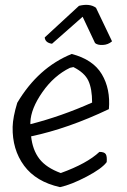

<svg xmlns="http://www.w3.org/2000/svg" viewBox="-20 -770 521 790"><path d="M275 -548Q363 -525 399 -464.5Q435 -404 428 -321Q260 -241 108 -209Q114 -153 142 -116.5Q170 -80 230 -58Q338 -97 389 -145Q409 -145 415 -136Q421 -127 419 -103Q399 -76 336 -43Q273 -10 227 0Q128 -22 79 -88.5Q30 -155 32 -248Q33 -288 51 -347Q137 -492 275 -548ZM105 -267V-259Q231 -291 359 -348Q359 -405 343.5 -438Q328 -471 282 -494L268 -491Q202 -459 154.5 -391Q107 -323 105 -267ZM320 -701 194 -590Q166 -594 164 -616L305 -746Q349 -757 375 -738L441 -600Q425 -586 403 -585Q381 -584 371 -593Z"/></svg>

Font: Tillana
Style: Regular
Weight: 400
Designer: Lipi Raval (Devanagari, Latin), Jonny Pinhorn (Latin)
Foundry: Indian Type Foundry
Version: Version 2.003;PS 1.0;hotconv 1.0.79;makeotf.lib2.5.61930; tt